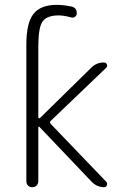

<svg xmlns="http://www.w3.org/2000/svg" viewBox="-20 -780 540 800"><path d="M89.8 -25.4V-594.7Q89.8 -684.6 119.6 -722.2Q149.4 -759.8 216.8 -759.8Q242.2 -759.8 277.3 -752.9Q300.8 -748 299.8 -723.6Q299.8 -715.8 293 -710.4Q286.1 -705.1 278.3 -707Q246.1 -715.8 224.6 -715.8Q175.8 -715.8 157.7 -690.9Q139.6 -666 139.6 -585V-291Q139.6 -289.1 141.6 -287.6Q143.6 -286.1 146.5 -288.1L360.4 -498Q382.8 -520.5 414.1 -519.5Q421.9 -519.5 425.3 -511.7Q428.7 -503.9 422.9 -498L191.4 -276.4Q185.5 -270.5 191.4 -263.7L422.9 -22.5Q428.7 -16.6 425.3 -8.3Q421.9 0 414.1 0Q383.8 0 361.3 -23.4L144.5 -251Q143.6 -252.9 141.6 -252Q139.6 -251 139.6 -249V-25.4Q139.6 -14.6 132.8 -7.3Q126 0 114.7 0Q103.5 0 96.7 -6.8Q89.8 -13.7 89.8 -25.4Z"/></svg>

Font: Rounded-X Mgen+ 2m light
Style: Regular
Weight: 200
Designer: [Source Han Sans]
Ryoko NISHIZUKA  (kana & ideographs); Paul D. Hunt (Latin, Greek & Cyrillic); Wenlong ZHANG  (bopomofo
Version: Version 1.059.20150602